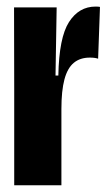

<svg xmlns="http://www.w3.org/2000/svg" viewBox="-20 -550 322 570"><path d="M22.2 -287.5 21.7 -528H148.2L144.8 -325.7H153.2Q155.3 -438.5 184.8 -484.5Q214.3 -530.5 263.7 -530.5Q272.2 -530.5 276.8 -529.5L271.3 -375.7Q262 -379 246.7 -379Q217.8 -379 199.1 -363.5Q180.3 -348 171.3 -314.3Q162.3 -280.7 162.3 -226.5V0H22.2Z"/></svg>

Font: Bricolage Grotesque 96pt Condensed ExBd
Style: Regular
Weight: 800
Width: 3
Designer: Mathieu Triay
Foundry: Atelier Triay
Version: Version 1.001;Glyphs 3.2 (3207)